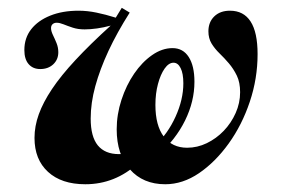

<svg xmlns="http://www.w3.org/2000/svg" viewBox="-20 -457 721 488"><path d="M400 11.3Q343.5 11.3 310.1 -26.6Q276.6 -64.5 276.6 -128.2Q276.6 -166.1 288.7 -203.2Q300.8 -240.3 321 -269.8Q341.1 -299.2 366.5 -316.9Q391.9 -334.7 418.5 -334.7Q445.2 -334.7 459.7 -312.1Q474.2 -289.5 474.2 -249.2Q474.2 -199.2 450.4 -150.8Q426.6 -102.4 381.5 -62.1L373.4 -86.3Q406.5 -116.9 426.2 -160.5Q446 -204 446 -245.2Q446 -270.2 439.1 -283.9Q432.3 -297.6 421 -297.6Q408.9 -297.6 398.4 -282.7Q387.9 -267.7 381.5 -243.5Q375 -219.4 375 -190.3Q375 -137.9 396.4 -109.7Q417.7 -81.5 455.6 -81.5Q481.5 -81.5 505.6 -93.1Q529.8 -104.8 548.8 -124.6Q567.7 -144.4 579 -169.8Q590.3 -195.2 590.3 -222.6Q590.3 -247.6 581.9 -264.9Q573.4 -282.3 561.7 -296Q550 -309.7 537.9 -321.4Q525.8 -333.1 517.7 -346.4Q509.7 -359.7 509.7 -377.4Q509.7 -400.8 524.6 -415.3Q539.5 -429.8 564.5 -429.8Q599.2 -429.8 616.9 -402.4Q634.7 -375 634.7 -319.4Q634.7 -257.3 614.9 -198.4Q595.2 -139.5 561.3 -92.3Q527.4 -45.2 485.9 -16.9Q444.4 11.3 400 11.3ZM196.8 11.3Q136.3 11.3 102 -20.2Q67.7 -51.6 67.7 -106.5Q67.7 -136.3 78.6 -166.5Q89.5 -196.8 112.1 -230.6Q134.7 -264.5 171.8 -304.4Q208.9 -344.4 261.3 -391.9Q243.5 -387.1 226.6 -384.7Q209.7 -382.3 195.2 -382.3Q178.2 -382.3 164.9 -386.7Q151.6 -391.1 141.5 -395.2Q131.5 -399.2 124.2 -399.2Q117.7 -399.2 113.7 -395.6Q109.7 -391.9 109.7 -385.5Q109.7 -378.2 114.5 -368.1Q119.4 -358.1 123.8 -347.2Q128.2 -336.3 128.2 -324.2Q128.2 -305.6 115.3 -293.5Q102.4 -281.5 82.3 -281.5Q63.7 -281.5 52.8 -294Q41.9 -306.5 41.9 -329.8Q41.9 -360.5 59.3 -382.7Q76.6 -404.8 107.7 -417.3Q138.7 -429.8 179.8 -429.8Q201.6 -429.8 225 -425Q248.4 -420.2 274.2 -412.1L289.5 -437.1L309.7 -425Q277.4 -374.2 255.6 -327.4Q233.9 -280.6 222.2 -237.9Q210.5 -195.2 210.5 -155.6Q210.5 -109.7 228.6 -87.5Q246.8 -65.3 282.3 -65.3Q290.3 -65.3 298 -66.5Q305.6 -67.7 313.7 -71L330.6 -41.9Q301.6 -15.3 268.1 -2Q234.7 11.3 196.8 11.3Z"/></svg>

Font: Playfair 5pt SemiExpanded Light Black
Style: Italic
Weight: 900
Italic angle: -15.6°
Version: Version 2.001;gftools[0.9.30]